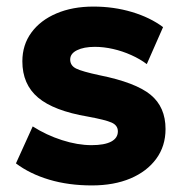

<svg xmlns="http://www.w3.org/2000/svg" viewBox="-20 -550 562 584"><path d="M259.5 14Q188.5 14 129.8 -3.5Q71 -21 28.5 -53L79.5 -165.5Q121 -139 168.5 -123.8Q216 -108.5 258.5 -108.5Q297.5 -108.5 318 -119.2Q338.5 -130 338.5 -150.5Q338.5 -168.5 319.8 -177Q301 -185.5 246.5 -195.5Q143.5 -213 95.8 -253.2Q48 -293.5 48 -363.5Q48 -413.5 75.5 -451Q103 -488.5 151.8 -509.2Q200.5 -530 264 -530Q326 -530 381.2 -513.5Q436.5 -497 476 -467.5L426.5 -355Q406 -370.5 379.2 -382.5Q352.5 -394.5 324 -401Q295.5 -407.5 268.5 -407.5Q235 -407.5 214.2 -397.2Q193.5 -387 193.5 -369Q193.5 -350.5 211.5 -341.5Q229.5 -332.5 283.5 -321Q392.5 -299 438 -261.8Q483.5 -224.5 483.5 -157.5Q483.5 -105.5 455.2 -67Q427 -28.5 376.8 -7.2Q326.5 14 259.5 14Z"/></svg>

Font: Geologica Thin Roman
Style: Bold
Weight: 700
Version: Version 1.010;gftools[0.9.28]